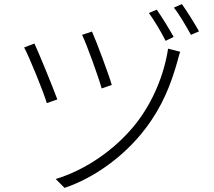

<svg xmlns="http://www.w3.org/2000/svg" viewBox="-20 -866 1040 931"><path d="M426 -713 378 -697C401 -650 458 -491 473 -437L522 -454C507 -506 447 -667 426 -713ZM795 -630C776 -505 723 -375 641 -269C541 -142 396 -42 250 2L293 45C434 -2 582 -107 684 -241C767 -349 809 -457 841 -571C844 -583 849 -603 854 -615ZM147 -655 97 -636C118 -598 189 -427 207 -366L258 -384C234 -449 171 -603 147 -655ZM740 -819 702 -803C726 -770 763 -709 783 -668L822 -687C801 -725 763 -787 740 -819ZM862 -846 823 -829C850 -796 883 -738 906 -697L945 -714C923 -754 885 -814 862 -846Z"/></svg>

Font: Genne Gothic Light
Style: Regular
Weight: 300
Designer: Ryoko NISHIZUKA (kana & ideographs); Paul D. Hunt (Latin, Greek & Cyrillic); Wenlong ZHANG (bopomofo); Sandoll Communica
Foundry: Adobe Systems Incorporated
Version: Version 1.004;PS 1.004;hotconv 16.6.51;makeotf.lib2.5.65220